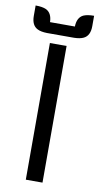

<svg xmlns="http://www.w3.org/2000/svg" viewBox="-87 -765 416 802"><g transform="rotate(10 121.0 -364.0)"><path d="M153.8 -2.4H83V-582H153.8ZM178.2 -621.1H63.5Q38.1 -621.6 23.4 -628.9Q-2.9 -641.6 -2.9 -682.1V-726.1Q25.9 -726.1 42 -718.8Q67.4 -706.5 68.4 -668H173.8Q174.8 -706.5 200.2 -718.8Q216.3 -726.1 245.1 -726.1V-682.1Q245.1 -641.6 218.8 -628.9Q204.1 -621.6 178.2 -621.1Z"/></g></svg>

Font: Greenwashing Machine
Style: Regular
Weight: 400
Designer: Tup Wanders
Foundry: Free font, DO NOT SELL
Version: Version 1.00;August 10, 2023;FontCreator 11.5.0.2430 64-bit